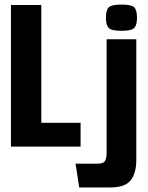

<svg xmlns="http://www.w3.org/2000/svg" viewBox="-20 -642 648 841"><path d="M28 -620H161V-104H333V0H28ZM327 179 311 75H407Q431 75 439 64.5Q447 54 447 25V-470H577V60Q577 116 552.5 147.5Q528 179 465 179ZM512 -507Q469 -507 456.5 -519.5Q444 -532 444 -564Q444 -598 456.5 -610Q469 -622 512 -622Q556 -622 568 -610Q580 -598 580 -564Q580 -532 568 -519.5Q556 -507 512 -507Z"/></svg>

Font: Smooch Sans ExtraBold
Style: Regular
Weight: 800
Designer: Robert E. Leuschke
Foundry: Robert E. Leuschke
Version: Version 1.010